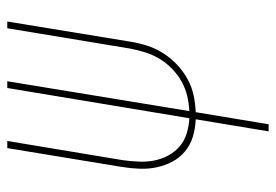

<svg xmlns="http://www.w3.org/2000/svg" viewBox="-138 -432 775 540"><g transform="rotate(-90 250.0 -162.5)"><path d="M150 205 184 0Q159 -1 135.5 -8Q112 -15 94 -30Q76 -45 65 -65.5Q54 -86 49 -109.5Q44 -133 45 -158Q46 -183 50 -208L103 -530H123L69 -205Q66 -183 65 -160.5Q64 -138 68 -117Q72 -96 82 -77.5Q92 -59 107.5 -45.5Q123 -32 144 -25.5Q165 -19 187 -18L272 -530H291L207 -18Q228 -19 249.5 -24Q271 -29 290.5 -40Q310 -51 326.5 -67Q343 -83 354.5 -102.5Q366 -122 372.5 -143Q379 -164 383 -185L440 -530H459L402 -182Q398 -158 390.5 -135Q383 -112 369.5 -91Q356 -70 337.5 -52.5Q319 -35 297 -23Q275 -11 251.5 -6Q228 -1 204 0L170 205Z"/></g></svg>

Font: Iosevka Curly Thin Oblique
Style: Regular
Weight: 100
Italic angle: -9°
Monospace: yes
Designer: Belleve Invis
Foundry: Belleve Invis
Version: Version 11.1.0; ttfautohint (v1.8.3)